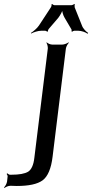

<svg xmlns="http://www.w3.org/2000/svg" viewBox="-102 -706 459 956"><path d="M208 -484H158C149 -484 135 -490 131 -495L129 -493C133 -488 137 -473 136 -464L69 80C65 116 54 139 38 149C21 159 -6 164 -45 164H-54C-58 163 -64 159 -65 157L-69 160C-67 162 -64 168 -64 172L-67 199C-69 209 -76 222 -82 227L-79 230C-75 225 -60 219 -50 219L-19 220C41 220 84 211 110 192C136 173 153 133 160 73L226 -464C227 -473 235 -488 241 -493L239 -495C233 -490 217 -484 208 -484ZM104 -553H123C126 -553 132 -550 132 -548L137 -550C136 -552 138 -559 140 -561L188 -617C198 -630 210 -651 211 -663H207C206 -651 212 -630 220 -617L253 -561C255 -559 255 -552 254 -550L257 -548C259 -550 265 -553 268 -553H287C304 -553 325 -545 334 -538L337 -542C327 -548 311 -564 306 -579L270 -669C269 -673 269 -682 271 -684L268 -686C266 -684 257 -680 253 -680H170C166 -680 159 -684 158 -686L154 -684C156 -682 154 -673 151 -669L92 -579C82 -564 62 -548 52 -542L53 -539C64 -545 87 -553 104 -553Z"/></svg>

Font: Gamestation Storm Oblique 
Style: Italic
Weight: 400
Designer: Jonas Hecksher
Foundry: Jonas Hecksher, Playtypeª, e-types AS
Version: Version 1.003